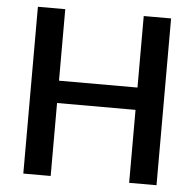

<svg xmlns="http://www.w3.org/2000/svg" viewBox="-51 -746 806 797"><g transform="rotate(5 352.5 -347.5)"><path d="M630 -695V0H516V-304H189V0H75V-695H189V-397H516V-695Z"/></g></svg>

Font: Poppins Cyr Med
Style: Regular
Weight: 500
Designer: Ninad Kale (Devanagari), Jonny Pinhorn (Latin)
Foundry: Indian Type Foundry
Version: 4.004